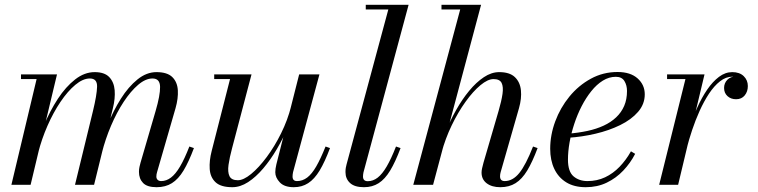

<svg xmlns="http://www.w3.org/2000/svg" viewBox="-20 -770 3160 800"><path d="M632.5 10Q593 10 576 -7.8Q559 -25.5 559 -54Q559 -65 561.2 -74.8Q563.5 -84.5 565.5 -92L628.5 -308Q647.5 -373 647 -408Q646.5 -443 615.5 -443Q586.5 -443 555.5 -416.5Q524.5 -390 495.2 -345.5Q466 -301 442.5 -245.8Q419 -190.5 404.5 -133H390Q404.5 -190 428.2 -249.2Q452 -308.5 483.5 -358.5Q515 -408.5 552.8 -439Q590.5 -469.5 632 -469.5Q677 -469.5 698 -448.8Q719 -428 721 -394Q723 -360 711.5 -319.5L634.5 -53Q633 -48.5 632.2 -43.5Q631.5 -38.5 631.5 -34Q631.5 -26 636.8 -20.8Q642 -15.5 651.5 -15.5Q673 -15.5 692.2 -30Q711.5 -44.5 730.2 -76.2Q749 -108 769 -159.5L788 -153Q766.5 -95.5 744.8 -59.5Q723 -23.5 696.2 -6.8Q669.5 10 632.5 10ZM27.5 0 132.5 -440.5H67.5V-460H217.5L107.5 0ZM292.5 0 367.5 -308Q383.5 -374 384.5 -408.5Q385.5 -443 354.5 -443Q325.5 -443 293.8 -416.5Q262 -390 232 -345.5Q202 -301 177.8 -245.8Q153.5 -190.5 139 -133H124.5Q139 -190 163.8 -249.2Q188.5 -308.5 221.2 -358.5Q254 -408.5 293 -439Q332 -469.5 374.5 -469.5Q415.5 -469.5 435.2 -448.8Q455 -428 457.8 -394Q460.5 -360 450.5 -319.5L372 0Z M948 10Q900 10 878 -10.8Q856 -31.5 853.8 -66Q851.5 -100.5 862 -141L938.5 -440.5H872.5V-460H1028L947 -152.5Q936.5 -113.5 932.2 -83.2Q928 -53 936.2 -36Q944.5 -19 971 -19Q994.5 -19 1026.5 -45.2Q1058.5 -71.5 1091.2 -115.5Q1124 -159.5 1151.2 -214.5Q1178.5 -269.5 1193 -327H1208Q1198 -285.5 1178.8 -239.2Q1159.5 -193 1133.5 -148.8Q1107.5 -104.5 1077 -68.5Q1046.5 -32.5 1013.8 -11.2Q981 10 948 10ZM1204 10Q1165 10 1146 -10Q1127 -30 1127 -52.5Q1127 -58.5 1128.2 -67.8Q1129.5 -77 1131.5 -85L1226.5 -460H1311L1201 -52.5Q1200 -48 1199.5 -43.2Q1199 -38.5 1199 -34.5Q1199 -15.5 1217.5 -15.5Q1240.5 -15.5 1260 -30.2Q1279.5 -45 1297.8 -76.8Q1316 -108.5 1336.5 -159.5L1355 -153Q1333.5 -95.5 1311.8 -59.5Q1290 -23.5 1264 -6.8Q1238 10 1204 10Z M1496.5 10Q1457.5 10 1438.5 -7.5Q1419.5 -25 1419.5 -53Q1419.5 -63 1420.8 -70.8Q1422 -78.5 1424 -85L1598 -730.5H1504V-750H1682.5L1494.5 -52Q1493.5 -47.5 1493 -42.8Q1492.5 -38 1492.5 -34.5Q1492.5 -15 1512.5 -15Q1534.5 -15 1553.8 -30Q1573 -45 1591.5 -76.8Q1610 -108.5 1630 -159.5L1649 -153Q1627.5 -95.5 1605.8 -59.5Q1584 -23.5 1557.8 -6.8Q1531.5 10 1496.5 10Z M1702 0 1897.5 -730.5H1819.5V-750H1984.5L1784.5 0ZM2064.5 10Q2029.5 10 2008 -6.2Q1986.5 -22.5 1986.5 -51Q1986.5 -59 1988.8 -69.2Q1991 -79.5 1994.5 -92L2057.5 -308Q2069.5 -349 2073.8 -378.8Q2078 -408.5 2070 -424.5Q2062 -440.5 2036.5 -440.5Q2012.5 -440.5 1981.8 -415Q1951 -389.5 1919.8 -346Q1888.5 -302.5 1862 -247.5Q1835.5 -192.5 1819.5 -133H1808Q1818.5 -175 1837.2 -221.5Q1856 -268 1880.8 -312Q1905.5 -356 1934.8 -391.5Q1964 -427 1995.8 -448.2Q2027.5 -469.5 2060 -469.5Q2103.5 -469.5 2125.2 -448.8Q2147 -428 2150.5 -394Q2154 -360 2142.5 -319.5L2066 -52.5Q2065 -49 2064.2 -44.2Q2063.5 -39.5 2063.5 -35.5Q2063.5 -15.5 2083 -15.5Q2116.5 -15.5 2143.8 -49.2Q2171 -83 2201 -159.5L2220 -153Q2198.5 -95.5 2176.8 -59.5Q2155 -23.5 2128.2 -6.8Q2101.5 10 2064.5 10Z M2420.5 10Q2372.5 10 2339.5 -10.2Q2306.5 -30.5 2289.5 -66.5Q2272.5 -102.5 2272.5 -150Q2272.5 -207.5 2293.5 -264.2Q2314.5 -321 2352.5 -367.5Q2390.5 -414 2441.8 -442Q2493 -470 2553 -470Q2607 -470 2636.8 -443.2Q2666.5 -416.5 2666.5 -377Q2666.5 -336 2638.5 -303.8Q2610.5 -271.5 2564 -248.8Q2517.5 -226 2461 -212.8Q2404.5 -199.5 2347.5 -196V-213Q2390.5 -216.5 2427.8 -224.5Q2465 -232.5 2495.2 -246.5Q2525.5 -260.5 2547.2 -281Q2569 -301.5 2580.8 -328.8Q2592.5 -356 2592.5 -391Q2592.5 -414.5 2581.8 -432.2Q2571 -450 2546 -450Q2517.5 -450 2491.8 -434Q2466 -418 2443.8 -390.2Q2421.5 -362.5 2403.5 -327.5Q2385.5 -292.5 2372.8 -253.8Q2360 -215 2353.2 -176.8Q2346.5 -138.5 2346.5 -105Q2346.5 -55 2369.8 -35.2Q2393 -15.5 2428 -15.5Q2467.5 -15.5 2501 -31.2Q2534.5 -47 2561.5 -75Q2588.5 -103 2609 -139.5L2626.5 -129Q2607 -91 2577.2 -59.5Q2547.5 -28 2508.2 -9Q2469 10 2420.5 10Z M2726.5 0 2836 -440.5H2759.5V-460H2915.5L2805.5 0ZM2830 -152.5Q2839 -193 2853 -237Q2867 -281 2885.5 -322.2Q2904 -363.5 2926.8 -396.8Q2949.5 -430 2975.8 -449.8Q3002 -469.5 3031 -469.5Q3061.5 -469.5 3078.8 -452.8Q3096 -436 3096 -411.5Q3096 -388.5 3083 -372.5Q3070 -356.5 3047 -356.5Q3025.5 -356.5 3011.2 -369.5Q2997 -382.5 2997 -403.5Q2997 -423.5 3010.5 -437.5Q3024 -451.5 3047.5 -451.5Q3068.5 -451.5 3081.8 -440.8Q3095 -430 3095 -411.5H3075.5Q3075.5 -427.5 3064.2 -439Q3053 -450.5 3032 -450.5Q3004.5 -450.5 2980 -431.2Q2955.5 -412 2934.2 -379.8Q2913 -347.5 2895.2 -308.2Q2877.5 -269 2864 -228.5Q2850.5 -188 2841.5 -152.5Z"/></svg>

Font: Bodoni Moda 11pt
Style: Italic
Weight: 400
Italic angle: -13°
Version: Version 2.004